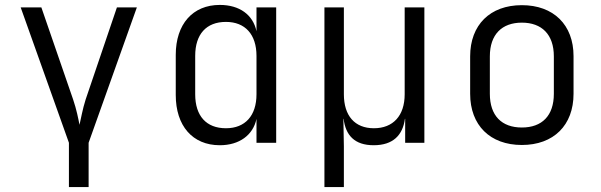

<svg xmlns="http://www.w3.org/2000/svg" viewBox="-20 -580 2440 780"><path d="M340 180V0L536 -550H455L328 -176C315 -135 309 -98 303 -73C298 -98 291 -135 277 -176L148 -550H64L260 0V180Z M1022 -453C1008 -520 953 -560 873 -560C763 -560 694 -482 694 -357V-194C694 -69 762 10 873 10C952 10 1008 -31 1022 -97V0H1102V-550H1022ZM898 -59C818 -59 773 -109 773 -197V-353C773 -441 818 -491 898 -491C976 -491 1022 -440 1022 -353V-197C1022 -110 976 -59 898 -59Z M1624 -197C1624 -110 1577 -59 1499 -59C1421 -59 1377 -110 1377 -197V-550H1298V180H1377V15L1375 -97H1376C1384 -31 1420 10 1498 10C1577 10 1616 -31 1625 -97H1626V0H1704V-550H1624Z M2100 9C2229 9 2310 -71 2310 -199V-352C2310 -479 2229 -559 2100 -559C1971 -559 1890 -479 1890 -351V-199C1890 -71 1971 9 2100 9ZM2100 -62C2018 -62 1970 -110 1970 -199V-351C1970 -440 2019 -488 2100 -488C2181 -488 2230 -440 2230 -351V-199C2230 -110 2182 -62 2100 -62Z"/></svg>

Font: Tekne LDO Light
Style: Regular
Weight: 300
Monospace: yes
Designer: Alessio Laiso, Mario Rullo, Paolo Rosset
Foundry: Alessio Laiso
Version: Version 1.000;hotconv 1.0.109;makeotfexe 2.5.65596